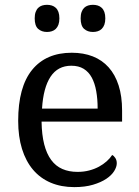

<svg xmlns="http://www.w3.org/2000/svg" viewBox="-20 -764 575 794"><path d="M274.9 -492.2Q219.2 -492.2 189.2 -447Q159.2 -401.9 153.8 -314.9H383.8Q383.8 -354.5 377.9 -387.2Q372.1 -419.9 359.4 -443.4Q346.7 -466.8 325.9 -479.5Q305.2 -492.2 274.9 -492.2ZM287.1 9.8Q232.9 9.8 189.7 -8.5Q146.5 -26.9 116.7 -62Q86.9 -97.2 71 -148.2Q55.2 -199.2 55.2 -264.2Q55.2 -404.3 112.8 -475.1Q170.4 -545.9 276.9 -545.9Q325.2 -545.9 363.8 -530.8Q402.3 -515.6 429.2 -485.6Q456.1 -455.6 470.5 -410.9Q484.9 -366.2 484.9 -307.1V-261.2H151.9Q152.8 -206.5 162.8 -167.2Q172.9 -127.9 191.7 -102.5Q210.4 -77.1 237.8 -65.2Q265.1 -53.2 300.8 -53.2Q326.7 -53.2 348.9 -59.1Q371.1 -64.9 389.2 -74.7Q407.2 -84.5 421.1 -96.9Q435.1 -109.4 443.8 -123Q450.7 -120.1 456.8 -110.8Q462.9 -101.6 462.9 -88.9Q462.9 -73.7 452.1 -56.4Q441.4 -39.1 419.4 -24.4Q397.5 -9.8 364.5 0Q331.5 9.8 287.1 9.8ZM123.5 -688Q123.5 -703.6 127.4 -714.4Q131.3 -725.1 138.2 -731.7Q145 -738.3 154.3 -741.2Q163.6 -744.1 174.3 -744.1Q185.1 -744.1 194.3 -741.2Q203.6 -738.3 210.7 -731.7Q217.8 -725.1 221.7 -714.4Q225.6 -703.6 225.6 -688Q225.6 -672.9 221.7 -662.1Q217.8 -651.4 210.7 -644.5Q203.6 -637.7 194.3 -634.8Q185.1 -631.8 174.3 -631.8Q152.3 -631.8 137.9 -644.5Q123.5 -657.2 123.5 -688ZM313.5 -688Q313.5 -703.6 317.4 -714.4Q321.3 -725.1 328.1 -731.7Q335 -738.3 344.2 -741.2Q353.5 -744.1 364.3 -744.1Q375 -744.1 384.3 -741.2Q393.6 -738.3 400.6 -731.7Q407.7 -725.1 411.6 -714.4Q415.5 -703.6 415.5 -688Q415.5 -672.9 411.6 -662.1Q407.7 -651.4 400.6 -644.5Q393.6 -637.7 384.3 -634.8Q375 -631.8 364.3 -631.8Q342.3 -631.8 327.9 -644.5Q313.5 -657.2 313.5 -688Z"/></svg>

Font: Droid-TTFautohint Serif
Style: Regular
Weight: 400
Foundry: Ascender Corporation
Version: Version 1.00; ttfautohint (v1.00rc1.4-1a1c-dirty) -l 8 -r 50